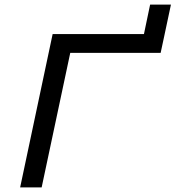

<svg xmlns="http://www.w3.org/2000/svg" viewBox="-20 -819 767 839"><path d="M68 0H162L287 -588H682L697 -658L727 -799H636L609 -670H210Z"/></svg>

Font: LT Wave Text Italic
Style: Regular
Weight: 400
Designer: Daniel Lyons
Version: Version 2.5 (Glyphs App)